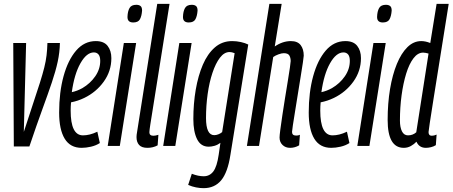

<svg xmlns="http://www.w3.org/2000/svg" viewBox="-20 -760 2357 1000"><path d="M133 3H52L49 -536H116L104 -73Q132 -160 153 -222.5Q174 -285 188 -329.5Q202 -374 210.5 -408Q219 -442 222.5 -472Q226 -502 227 -536H292Q291 -487 280.5 -438.5Q270 -390 250 -330.5Q230 -271 200.5 -190.5Q171 -110 133 3Z M500 -15Q480 -2 454 4Q428 10 405 10Q346 10 317 -37.5Q288 -85 288 -174Q288 -279 311 -363Q334 -447 376.5 -496.5Q419 -546 479 -546Q521 -546 540.5 -521Q560 -496 560 -457Q560 -390 520.5 -335Q481 -280 419 -250Q386 -234 350 -227Q348 -206 348 -184Q348 -55 412 -55Q429 -55 447.5 -59.5Q466 -64 487 -74ZM469 -487Q431 -487 399 -430.5Q367 -374 354 -280Q382 -286 409 -301Q450 -325 476 -362.5Q502 -400 502 -443Q502 -466 493 -476.5Q484 -487 469 -487Z M690 -735Q704 -735 712 -728.5Q720 -722 720 -705Q718 -677 709 -660Q700 -643 674 -643Q643 -643 644 -673Q645 -701 654.5 -718Q664 -735 690 -735ZM541 0 625 -536H689L604 0Z M799 -740H863L763 -112Q761 -97 759.5 -87.5Q758 -78 758 -71Q758 -53 779 -53Q790 -53 805 -58L801 -3Q777 10 748 10Q718 10 704.5 -5Q691 -20 691 -46Q691 -57 694 -73Z M979 -735Q993 -735 1001 -728.5Q1009 -722 1009 -705Q1007 -677 998 -660Q989 -643 963 -643Q932 -643 933 -673Q934 -701 943.5 -718Q953 -735 979 -735ZM830 0 914 -536H978L893 0Z M960 203 979 145Q1012 158 1041 158Q1072 158 1091 133Q1110 108 1119 46L1128 -16Q1113 -5 1097 -0.5Q1081 4 1067 4Q1026 4 1006.5 -35Q987 -74 987 -140Q987 -220 999.5 -293Q1012 -366 1036.5 -423Q1061 -480 1099 -513Q1137 -546 1189 -546Q1212 -546 1234.5 -541Q1257 -536 1273 -528L1180 47Q1166 138 1132 179Q1098 220 1040 220Q1022 220 1001 216Q980 212 960 203ZM1202 -483Q1187 -489 1176 -489Q1148 -489 1125.5 -459.5Q1103 -430 1086.5 -380.5Q1070 -331 1061.5 -270Q1053 -209 1053 -145Q1053 -56 1096 -56Q1106 -56 1117.5 -60.5Q1129 -65 1137 -72Z M1501 -73Q1501 -54 1522 -54Q1526 -54 1530.5 -54.5Q1535 -55 1542 -58L1538 -3Q1516 10 1491 10Q1467 10 1451.5 -5Q1436 -20 1436 -44Q1436 -54 1440 -85Q1444 -116 1450.5 -159Q1457 -202 1464.5 -249Q1472 -296 1479 -338Q1486 -380 1490 -408.5Q1494 -437 1494 -442Q1494 -459 1487 -471Q1480 -483 1458 -483Q1447 -483 1430.5 -477Q1414 -471 1403 -463L1329 0H1266L1383 -740H1447L1411 -518Q1452 -546 1495 -546Q1530 -546 1546 -525Q1562 -504 1562 -470Q1562 -464 1557.5 -434Q1553 -404 1546 -361Q1539 -318 1531.5 -271Q1524 -224 1517 -181Q1510 -138 1505.5 -108.5Q1501 -79 1501 -73Z M1800 -15Q1780 -2 1754 4Q1728 10 1705 10Q1646 10 1617 -37.5Q1588 -85 1588 -174Q1588 -279 1611 -363Q1634 -447 1676.5 -496.5Q1719 -546 1779 -546Q1821 -546 1840.5 -521Q1860 -496 1860 -457Q1860 -390 1820.5 -335Q1781 -280 1719 -250Q1686 -234 1650 -227Q1648 -206 1648 -184Q1648 -55 1712 -55Q1729 -55 1747.5 -59.5Q1766 -64 1787 -74ZM1769 -487Q1731 -487 1699 -430.5Q1667 -374 1654 -280Q1682 -286 1709 -301Q1750 -325 1776 -362.5Q1802 -400 1802 -443Q1802 -466 1793 -476.5Q1784 -487 1769 -487Z M1990 -735Q2004 -735 2012 -728.5Q2020 -722 2020 -705Q2018 -677 2009 -660Q2000 -643 1974 -643Q1943 -643 1944 -673Q1945 -701 1954.5 -718Q1964 -735 1990 -735ZM1841 0 1925 -536H1989L1904 0Z M2198 10Q2163 10 2149 -22Q2137 -9 2120 0.5Q2103 10 2083 10Q1999 10 1999 -135Q1999 -222 2011.5 -296.5Q2024 -371 2047 -427Q2070 -483 2102 -514.5Q2134 -546 2174 -546Q2196 -546 2221 -536L2254 -740H2317Q2263 -403 2237.5 -242Q2212 -81 2212 -72Q2212 -53 2229 -53Q2235 -53 2241 -54.5Q2247 -56 2254 -59L2250 -4Q2239 3 2225 6.5Q2211 10 2198 10ZM2105 -55Q2130 -55 2148 -71L2212 -481Q2204 -483 2197.5 -484.5Q2191 -486 2184 -486Q2156 -486 2133.5 -456.5Q2111 -427 2095.5 -376.5Q2080 -326 2071.5 -263Q2063 -200 2063 -132Q2063 -97 2073.5 -76Q2084 -55 2105 -55Z"/></svg>

Font: Georama ExtraCondensed
Style: Italic
Weight: 400
Width: 2
Italic angle: -9°
Designer: Jean-Baptiste Levee
Foundry: Production Type
Version: Version 1.000